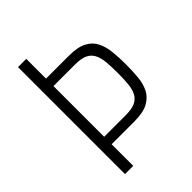

<svg xmlns="http://www.w3.org/2000/svg" viewBox="-203 -781 873 873"><g transform="rotate(-45 233.5 -344.0)"><path d="M76 0V-688H129V-561H276Q332 -561 363.5 -544.5Q395 -528 409.5 -499Q424 -470 428 -432Q432 -394 432 -350Q432 -308 428.5 -269.5Q425 -231 410 -202Q395 -173 363.5 -156Q332 -139 275 -139H129V0ZM129 -187H267Q306 -187 328 -197Q350 -207 361 -227.5Q372 -248 375 -278.5Q378 -309 378 -350Q378 -391 375 -421.5Q372 -452 361 -472.5Q350 -493 328 -503Q306 -513 267 -513H129Z"/></g></svg>

Font: Saira Condensed Light
Style: Regular
Weight: 300
Width: 3
Designer: Hector Gatti with collaboration of the Omnibus-Type team
Foundry: Omnibus-Type
Version: Version 1.101